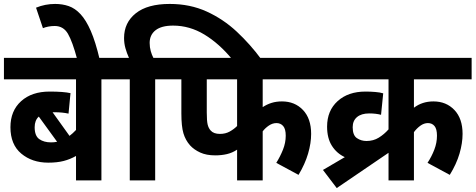

<svg xmlns="http://www.w3.org/2000/svg" viewBox="-20 -916 2415 975"><path d="M580 -513H495V0H366V-124Q336 -107 303 -98.5Q270 -90 225 -90Q143 -90 88 -136Q33 -182 33 -270Q33 -353 87 -402Q141 -451 232 -451Q302 -451 338 -443L328 -339Q297 -346 257 -346Q252 -346 247 -346L333 -226Q349 -238 366 -256V-513H0V-622H580ZM156 -270Q156 -226 179.5 -209.5Q203 -193 239 -193Q255 -193 270 -196L177 -324Q156 -305 156 -270Z M372 -615Q348 -705 325 -744.5Q302 -784 258 -784Q241 -784 225.5 -781Q210 -778 198 -773L163 -877Q209 -896 260 -896Q297 -896 329 -885Q361 -874 389 -844Q417 -814 441 -759Q465 -704 486 -615Z M639 -513H567V-622H635Q624 -646 617 -671Q610 -696 610 -723Q610 -801 669.5 -848.5Q729 -896 842 -896Q945 -896 1029.5 -857.5Q1114 -819 1182.5 -755Q1251 -691 1307 -615H1159Q1093 -695 1018 -740.5Q943 -786 859 -786Q800 -786 770 -762.5Q740 -739 740 -698Q740 -676 745.5 -656.5Q751 -637 759 -622H854V-513H768V0H639Z M1314 -513V-372Q1335 -386 1359 -393.5Q1383 -401 1412 -401Q1477 -401 1518.5 -357.5Q1560 -314 1560 -236Q1560 -189 1544.5 -136Q1529 -83 1496 -28L1383 -89Q1403 -121 1417 -156Q1431 -191 1431 -227Q1431 -261 1418 -276Q1405 -291 1384 -291Q1364 -291 1345.5 -278.5Q1327 -266 1314 -249V0H1184V-156Q1160 -140 1132.5 -133.5Q1105 -127 1073 -127Q1028 -127 996.5 -141.5Q965 -156 945 -178Q922 -204 911.5 -239Q901 -274 901 -340V-513H840V-622H1606V-513ZM1030 -513V-345Q1030 -302 1034.5 -283.5Q1039 -265 1050 -253Q1065 -236 1097 -236Q1125 -236 1146.5 -248Q1168 -260 1184 -276V-513Z M1620 -53 1731 -118Q1690 -137 1665.5 -175.5Q1641 -214 1641 -273Q1641 -354 1694.5 -402.5Q1748 -451 1836 -451Q1860 -451 1885 -449Q1910 -447 1926 -442L1915 -333Q1889 -340 1855 -340Q1815 -340 1793 -321.5Q1771 -303 1771 -270Q1771 -229 1792.5 -214.5Q1814 -200 1841 -200Q1876 -200 1903.5 -217Q1931 -234 1953 -259V-513H1593V-622H2375V-513H2082V-369Q2124 -401 2181 -401Q2246 -401 2287.5 -357.5Q2329 -314 2329 -236Q2329 -189 2313.5 -136Q2298 -83 2264 -28L2151 -89Q2172 -121 2185.5 -156Q2199 -191 2199 -227Q2199 -261 2186.5 -276Q2174 -291 2153 -291Q2133 -291 2114.5 -277.5Q2096 -264 2082 -245V0H1953V-140L1690 39Z"/></svg>

Font: Noto Sans Devanagari UI SemiCondensed
Style: Bold
Weight: 700
Width: 4
Designer: Jelle Bosma - Monotype Design Team
Foundry: Monotype Imaging Inc.
Version: Version 2.004; ttfautohint (v1.8.4.7-5d5b)